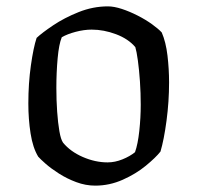

<svg xmlns="http://www.w3.org/2000/svg" viewBox="-20 -583 619 603"><path d="M279 0Q249 0 219.5 -11Q190 -22 165 -38Q140 -54 123 -69Q106 -84 100 -91Q83 -119 76 -164Q69 -209 69 -258Q69 -321 77 -377.5Q85 -434 95 -464Q112 -480 147 -503.5Q182 -527 227 -545Q272 -563 319 -563Q338 -563 362.5 -555Q387 -547 412.5 -534Q438 -521 458 -506.5Q478 -492 488 -481Q501 -451 506 -408.5Q511 -366 511 -324Q511 -264 503 -204Q495 -144 484 -107Q469 -88 438 -62.5Q407 -37 365.5 -18.5Q324 0 279 0ZM318 -73Q341 -73 364.5 -82.5Q388 -92 404 -105Q413 -130 417.5 -172Q422 -214 422 -254Q422 -291 419.5 -327.5Q417 -364 413 -393Q409 -422 405 -435Q383 -461 344.5 -475.5Q306 -490 268 -490Q244 -490 217.5 -483Q191 -476 174 -466Q165 -444 161 -399.5Q157 -355 157 -307Q157 -268 159.5 -232.5Q162 -197 166.5 -171Q171 -145 178 -135Q201 -107 240 -90Q279 -73 318 -73Z"/></svg>

Font: Texturina
Style: Regular
Weight: 400
Designer: Guillermo Torres Carreño
Foundry: Omnibus-Type
Version: Version 1.002; ttfautohint (v1.8.3)